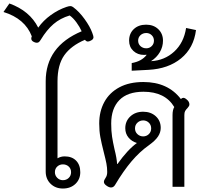

<svg xmlns="http://www.w3.org/2000/svg" viewBox="-79 -1075 1169 1105"><path d="M184 -88V-607Q184 -808 391 -895Q380 -920 361 -946Q342 -972 322 -986Q268 -970 229 -936.5Q190 -903 156 -847Q150 -837 145 -833Q140 -829 133 -829Q125 -829 117 -833Q101 -840 101 -853Q101 -859 104 -866Q65 -968 -59 -1006L-25 -1055Q92 -1013 141 -916Q170 -957 213 -988Q256 -1019 303 -1035Q318 -1040 326 -1040Q334 -1040 342 -1034Q377 -1008 408 -965Q439 -922 452 -886Q459 -867 459 -861Q459 -849 445 -842Q434 -836 427 -836Q417 -836 410 -846Q330 -812 291 -757Q252 -702 252 -607V-164Q271 -175 293 -175Q335 -175 359 -150.5Q383 -126 383 -84Q383 -43 355 -16.5Q327 10 283 10Q240 10 212 -17.5Q184 -45 184 -88ZM330 -84Q330 -104 316.5 -116.5Q303 -129 283 -129Q264 -129 250.5 -116.5Q237 -104 237 -84Q237 -65 250.5 -51.5Q264 -38 283 -38Q303 -38 316.5 -51Q330 -64 330 -84Z M914 -413Q914 -443 924 -459Q871 -547 747 -547Q655 -547 608 -499Q561 -451 561 -364Q561 -320 566 -288Q571 -256 580 -216Q593 -165 595 -131H597Q656 -214 709 -252Q679 -261 660.5 -283.5Q642 -306 642 -337Q642 -378 671 -405Q700 -432 745 -432Q789 -432 817.5 -406Q846 -380 846 -339Q846 -313 830.5 -289.5Q815 -266 779 -240Q725 -202 678 -146.5Q631 -91 584 -12Q575 4 560 4Q549 4 536 -5Q519 -16 519 -28Q519 -38 529 -52Q538 -65 538 -85Q538 -110 533.5 -133.5Q529 -157 518 -200Q505 -251 498.5 -286Q492 -321 492 -364Q492 -434 521.5 -488Q551 -542 608 -572.5Q665 -603 746 -603Q887 -603 962 -505Q969 -512 976 -512Q985 -512 996 -502Q1011 -490 1011 -474Q1011 -468 1007.5 -463Q1004 -458 1000 -453Q991 -444 986.5 -436Q982 -428 982 -413V0H914ZM791 -336Q791 -356 777.5 -369Q764 -382 745 -382Q726 -382 712 -369Q698 -356 698 -336Q698 -316 712 -303Q726 -290 745 -290Q764 -290 777.5 -303Q791 -316 791 -336Z M679 -712Q736 -722 764 -758V-760Q759 -759 750 -759Q713 -759 688.5 -782Q664 -805 664 -841Q664 -882 691 -907.5Q718 -933 762 -933Q805 -933 832 -907Q859 -881 859 -841Q859 -806 841 -775Q823 -744 790 -723Q868 -727 923.5 -778Q979 -829 992 -914L1049 -902Q1036 -799 963 -739Q890 -679 775 -673L679 -668ZM807 -841Q807 -860 794 -872.5Q781 -885 763 -885Q743 -885 729.5 -872.5Q716 -860 716 -841Q716 -822 729.5 -809.5Q743 -797 763 -797Q781 -797 794 -809.5Q807 -822 807 -841Z"/></svg>

Font: Niramit Light
Style: Regular
Weight: 300
Designer: Katatrad Aksorn Co.,Ltd.
Foundry: Cadson Demak Co.,Ltd.
Version: Version 1.000; ttfautohint (v1.6)